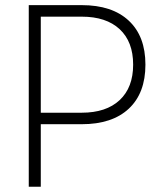

<svg xmlns="http://www.w3.org/2000/svg" viewBox="-20 -713 626 733"><path d="M89.8 0V-693.4H292Q408.2 -693.4 471.7 -634Q535.2 -574.7 535.2 -466.3Q535.2 -357.4 471.7 -298.1Q408.2 -238.8 292 -238.8H135.7V0ZM135.7 -282.7H292Q385.3 -282.7 436.8 -330.8Q488.3 -378.9 488.3 -466.3Q488.3 -553.7 436.8 -601.6Q385.3 -649.4 292 -649.4H135.7Z"/></svg>

Font: Cascadia Code ExtraLight
Style: Regular
Weight: 200
Monospace: yes
Designer: Aaron Bell
Foundry: Saja Typeworks
Version: Version 2407.024; ttfautohint (v1.8.4)